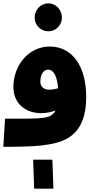

<svg xmlns="http://www.w3.org/2000/svg" viewBox="-20 -872 590 1147"><path d="M269 -685C314 -685 350 -722 350 -767C350 -813 314 -852 269 -852C223 -852 187 -813 187 -767C187 -722 223 -685 269 -685ZM0 5C174 5 303 1 384 -46C460 -90 495 -173 495 -293C495 -480 409 -594 278 -594C145 -594 60 -475 60 -353C60 -253 132 -196 227 -196C256 -196 286 -202 312 -212C303 -195 290 -182 270 -175C232 -161 136 -163 10 -163ZM221 -384C221 -428 241 -456 268 -456C297 -456 321 -423 327 -345C308 -339 289 -336 275 -336C241 -336 221 -355 221 -384ZM184 255H299L293 82H178Z"/></svg>

Font: Noto Sans Arabic UI Bk
Style: Regular
Weight: 900
Designer: Monotype Design Team, Nadine Chahine and Nizar Qandah
Foundry: Monotype Imaging Inc.
Version: Version 2.010